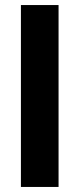

<svg xmlns="http://www.w3.org/2000/svg" viewBox="-20 -740 315 760"><path d="M62.8 0H211.8V-720H62.8Z"/></svg>

Font: Fixel Variable
Style: Regular
Weight: 100
Width: 3
Designer: AlfaBravo + MacPaw
Foundry: Kyrylo Tkachov, Marchela Mozhyna, Serhii Makarenko, Maria Weinstein, Zakhar Kryvoshyya
Version: Version 1.211